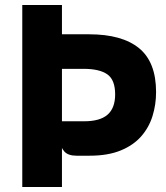

<svg xmlns="http://www.w3.org/2000/svg" viewBox="-20 -747 662 767"><path d="M285.5 -125Q252 -125 237 -141.8Q222 -158.5 216 -192L192.5 -234L227.5 -262.5H316Q379.5 -262.5 409.8 -289Q440 -315.5 440 -370Q440 -428 408.8 -450Q377.5 -472 314 -472H224.5L181.5 -610Q202 -610 231 -610Q260 -610 288.5 -610Q317 -610 336 -610Q467.5 -610 535.5 -554.5Q603.5 -499 603.5 -379Q603.5 -329 589.2 -283.2Q575 -237.5 543.8 -202Q512.5 -166.5 461.8 -145.8Q411 -125 338 -125ZM69 0V-727H227.5V0Z"/></svg>

Font: Spline Sans
Style: Regular
Weight: 400
Designer: Eben Sorkin, Mirko Velimirovic
Foundry: Sorkin Type
Version: Version 1.001